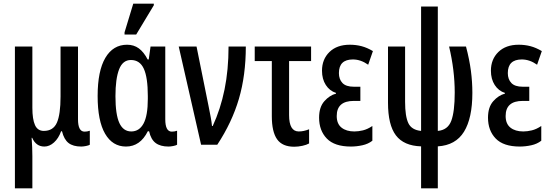

<svg xmlns="http://www.w3.org/2000/svg" viewBox="-20 -796 3022 1056"><path d="M62 240V-540H158V-203Q158 -140 172.5 -108Q187 -76 221 -76Q273 -76 293 -121.5Q313 -167 313 -265V-540H409V-140Q409 -72 445 -72Q460 -72 474 -77V0Q468 4 453 7Q438 10 427 10Q382 10 357 -9.5Q332 -29 321 -74H316Q302 -35 277 -12.5Q252 10 224 10Q178 10 157 -38H154Q156 -11 157 14.5Q158 40 158 63V240Z M673 10Q599 10 558 -60.5Q517 -131 517 -268Q517 -406 559.5 -478Q602 -550 679 -550Q716 -550 743.5 -530Q771 -510 792 -469H798L808 -540H889V-140Q889 -72 925 -72Q940 -72 954 -77V0Q948 4 933 7Q918 10 907 10Q862 10 836 -9.5Q810 -29 800 -74H793Q751 10 673 10ZM702 -73Q746 -73 769.5 -116.5Q793 -160 793 -252V-268Q793 -370 771 -418Q749 -466 700 -466Q655 -466 635 -414.5Q615 -363 615 -267Q615 -166 636.5 -119.5Q658 -73 702 -73ZM665 -606V-618L713 -776H826V-767L729 -606Z M1086 0 963 -540H1061L1127 -213Q1134 -179 1139 -151.5Q1144 -124 1146 -103H1150Q1193 -196 1215 -304Q1237 -412 1237 -540H1332Q1332 -382 1294 -252.5Q1256 -123 1175 0Z M1598 11Q1533 11 1504 -30Q1475 -71 1475 -157V-460H1381V-540H1691V-460H1570V-163Q1570 -73 1623 -73Q1637 -73 1651 -76Q1665 -79 1680 -85V-7Q1666 1 1643 6Q1620 11 1598 11Z M1910 10Q1820 10 1777.5 -34Q1735 -78 1735 -149Q1735 -207 1764 -239.5Q1793 -272 1828 -281V-285Q1793 -296 1772 -328.5Q1751 -361 1751 -407Q1751 -470 1792 -510Q1833 -550 1904 -550Q1938 -550 1968.5 -542Q1999 -534 2031 -515L2005 -440Q1964 -469 1921 -469Q1844 -469 1844 -394Q1844 -360 1863.5 -339.5Q1883 -319 1926 -319H1962V-241H1926Q1832 -241 1832 -158Q1832 -115 1858.5 -94Q1885 -73 1929 -73Q1951 -73 1976 -79Q2001 -85 2028 -103V-22Q2005 -4 1973 3Q1941 10 1910 10Z M2296 240V9Q2201 6 2157.5 -51.5Q2114 -109 2114 -231V-540H2208V-236Q2208 -156 2226 -118.5Q2244 -81 2296 -76V-760H2388V-76Q2443 -81 2462 -131.5Q2481 -182 2481 -287Q2481 -410 2450 -540H2543Q2562 -468 2570 -406.5Q2578 -345 2578 -285Q2578 -146 2532 -71.5Q2486 3 2388 9V240Z M2839 10Q2749 10 2706.5 -34Q2664 -78 2664 -149Q2664 -207 2693 -239.5Q2722 -272 2757 -281V-285Q2722 -296 2701 -328.5Q2680 -361 2680 -407Q2680 -470 2721 -510Q2762 -550 2833 -550Q2867 -550 2897.5 -542Q2928 -534 2960 -515L2934 -440Q2893 -469 2850 -469Q2773 -469 2773 -394Q2773 -360 2792.5 -339.5Q2812 -319 2855 -319H2891V-241H2855Q2761 -241 2761 -158Q2761 -115 2787.5 -94Q2814 -73 2858 -73Q2880 -73 2905 -79Q2930 -85 2957 -103V-22Q2934 -4 2902 3Q2870 10 2839 10Z"/></svg>

Font: Noto Sans ExtraCondensed Medium
Style: Regular
Weight: 500
Width: 2
Designer: Monotype Design Team
Foundry: Monotype Imaging Inc.
Version: Version 2.013; ttfautohint (v1.8.4.7-5d5b)